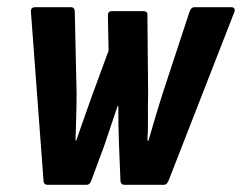

<svg xmlns="http://www.w3.org/2000/svg" viewBox="-20 -514 673 534"><path d="M113 0Q101 0 101 -12L66 -481Q65 -494 78 -494H177Q188 -494 188 -481L193 -256Q193 -226 192 -190Q191 -154 190 -123H192Q203 -155 214 -186Q225 -217 236 -248L282 -373L280 -471Q280 -483 291 -483H379Q391 -483 390 -471L392 -249Q391 -217 391.5 -186.5Q392 -156 390 -123H393Q402 -155 411.5 -186.5Q421 -218 431 -250L507 -481Q511 -494 521 -494H623Q629 -494 631.5 -490.5Q634 -487 632 -481L449 -12Q444 0 436 0H327Q315 0 315 -12L311 -110Q310 -135 309.5 -162.5Q309 -190 309 -219H307Q298 -192 288.5 -164Q279 -136 270 -109L234 -12Q230 0 221 0Z"/></svg>

Font: Sofia Sans Condensed ExtraBold
Style: Italic
Weight: 800
Italic angle: -9°
Version: Version 4.100